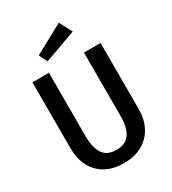

<svg xmlns="http://www.w3.org/2000/svg" viewBox="-221 -1039 1043 1166"><g transform="rotate(-30 300.0 -455.5)"><path d="M539 -690V-226.5Q539 -156 510.8 -102Q482.5 -48 428.8 -17.2Q375 13.5 299.5 13.5Q222.5 13.5 169.5 -16.8Q116.5 -47 88.8 -101.2Q61 -155.5 61 -226.5V-690H177V-247.5Q177 -163.5 206 -121.2Q235 -79 299.5 -79Q364 -79 393.2 -121.2Q422.5 -163.5 422.5 -247.5V-690ZM381 -923.5 427 -834.5 204.5 -754 176 -812Z"/></g></svg>

Font: Fira Code Light Medium
Style: Regular
Weight: 500
Monospace: yes
Version: Version 5.002